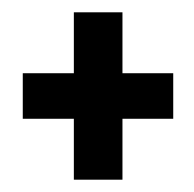

<svg xmlns="http://www.w3.org/2000/svg" viewBox="-20 -396 316 312"><path d="M100 -104H179V-203H261.5V-277H179V-376H100V-277H17V-203H100Z"/></svg>

Font: Anybody UltraCondensed Thin Medium
Style: Regular
Weight: 500
Version: Version 1.111